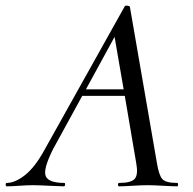

<svg xmlns="http://www.w3.org/2000/svg" viewBox="-58 -657 680 677"><path d="M567 -12Q570 -12 570 -6Q570 0 567 0Q551 0 517 -2Q483 -4 462 -4Q441 -4 409.5 -2Q378 0 362 0Q358 0 358 -6Q358 -12 362 -12Q405 -12 417.5 -27Q430 -42 422 -84L382 -319H232L129 -131Q93 -59 103.5 -35.5Q114 -12 169 -12Q171 -12 171.5 -9Q172 -6 171 -3Q170 0 167 0Q154 0 116 -2Q78 -4 58 -4Q38 -4 10 -2Q-18 0 -34 0Q-38 0 -38 -6Q-38 -12 -34 -12Q-5 -12 30 -39.5Q65 -67 98 -127L382 -635Q384 -638 391.5 -637Q399 -636 400 -633L495 -84Q502 -40 514 -26Q526 -12 567 -12ZM245 -342H378L346 -527Z"/></svg>

Font: Cormorant Infant Book
Style: Italic
Weight: 500
Italic angle: -10°
Designer: Christian Thalmann (Catharsis Fonts)
Version: Version 1.000;PS 002.000;hotconv 1.0.88;makeotf.lib2.5.64775